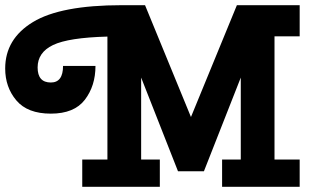

<svg xmlns="http://www.w3.org/2000/svg" viewBox="-65 -720 1195 740"><path d="M-45 -456Q-45 -570 62 -635Q169 -700 404 -700H494L671 -269L848 -700H1090V-580H993V-105H1090V0H791V-105H863V-421L721 -60H621L479 -421V-105H551V0H252V-105H349V-579Q199 -575 139.5 -546.5Q80 -518 80 -460Q80 -402 131 -402Q178 -402 178 -466H303Q303 -389 262 -335.5Q221 -282 131 -282Q41 -282 -2 -333Q-45 -384 -45 -456Z"/></svg>

Font: Cherry Swash
Style: Bold
Weight: 700
Designer: Kasatkina Nataliya
Foundry: Nataliya Kasatkina
Version: Version 1.001